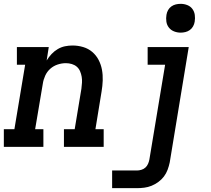

<svg xmlns="http://www.w3.org/2000/svg" viewBox="-27 -765 1097 1000"><path d="M-7 0V-92H48L104 -428H61V-520H227L216 -450Q227 -468 241.5 -483.5Q256 -499 274 -509.5Q292 -520 311.5 -524Q331 -528 351 -528Q379 -528 406 -520Q433 -512 453.5 -494.5Q474 -477 486.5 -453Q499 -429 504 -402Q509 -375 508 -346Q507 -317 502 -288L470 -92H513V0H306V-92H362L397 -303Q399 -319 400 -334.5Q401 -350 398.5 -365Q396 -380 390 -394Q384 -408 373 -417.5Q362 -427 347 -431.5Q332 -436 316 -436Q295 -436 273.5 -429Q252 -422 235 -407Q218 -392 208.5 -371Q199 -350 196 -329L156 -92H199V0ZM557 215V123H686Q697 123 709 119.5Q721 116 730 108Q739 100 744 88.5Q749 77 751 66L833 -428H742V-520H956L857 81Q853 100 846 119Q839 138 827 154Q815 170 798 182.5Q781 195 762.5 202.5Q744 210 724.5 212.5Q705 215 686 215ZM914 -595Q896 -595 879.5 -601.5Q863 -608 852.5 -621.5Q842 -635 839.5 -652.5Q837 -670 840 -688Q842 -701 848.5 -712.5Q855 -724 865.5 -731.5Q876 -739 888.5 -742Q901 -745 914 -745Q932 -745 948.5 -738.5Q965 -732 975 -718.5Q985 -705 987.5 -687.5Q990 -670 987 -652Q985 -639 978.5 -627.5Q972 -616 961.5 -608.5Q951 -601 938.5 -598Q926 -595 914 -595Z"/></svg>

Font: Iosevka Etoile SmBdObl
Style: Regular
Weight: 600
Italic angle: -9°
Designer: Belleve Invis
Foundry: Belleve Invis
Version: Version 15.5.2; ttfautohint (v1.8.4)